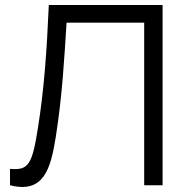

<svg xmlns="http://www.w3.org/2000/svg" viewBox="-20 -740 740 767"><path d="M20 -65.5V0C155 34.5 182.5 -65.5 203 -194C229.5 -363.5 237 -511.5 246 -649.5H556V0H629.5V-720H175C167 -538.5 156.5 -385.5 131.5 -228.5C108.5 -82 93.5 -58.5 20 -65.5Z"/></svg>

Font: Eudonet
Style: Regular
Weight: 400
Designer: Mikhail Sharanda
Foundry: Mikhail Sharanda
Version: Version 4.503;Glyphs 3.1.2 (3151)